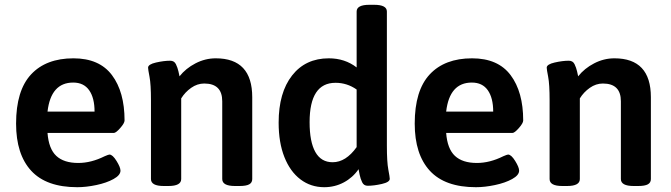

<svg xmlns="http://www.w3.org/2000/svg" viewBox="-20 -773 2797 800"><path d="M47 -258Q47 -396 109.5 -463Q172 -530 286 -530Q394 -530 446.5 -460Q499 -390 499 -271Q499 -260 481 -239.5Q463 -219 454 -219H178Q183 -153 214.5 -123.5Q246 -94 306 -94Q360 -94 416 -122Q432 -129 436 -129Q449 -129 465.5 -102.5Q482 -76 482 -62Q482 -43 453 -27Q424 -11 381.5 -2Q339 7 302 7Q173 7 110 -61.5Q47 -130 47 -258ZM374 -308Q374 -365 351.5 -397Q329 -429 285 -429Q192 -429 178 -308Z M609 -27V-355Q609 -422 603 -453Q597 -484 597 -491Q597 -505 630 -512.5Q663 -520 689 -520Q706 -520 713 -505.5Q720 -491 723.5 -475.5Q727 -460 728 -455Q754 -488 794.5 -509Q835 -530 879 -530Q1031 -530 1031 -368V-27Q1031 -12 1018.5 -5Q1006 2 978 2H959Q906 2 906 -27V-351Q906 -425 831 -425Q802 -425 776.5 -407Q751 -389 735 -363V-27Q735 2 682 2H662Q609 2 609 -27Z M1141 -262Q1141 -387 1197 -458.5Q1253 -530 1350 -530Q1417 -530 1466 -492V-725Q1466 -753 1519 -753H1539Q1592 -753 1592 -725V-166Q1592 -98 1598 -66.5Q1604 -35 1604 -28Q1604 -14 1571 -6.5Q1538 1 1512 1Q1496 1 1489 -13.5Q1482 -28 1478.5 -45Q1475 -62 1474 -68Q1450 -33 1412.5 -13Q1375 7 1331 7Q1275 7 1232 -25.5Q1189 -58 1165 -118.5Q1141 -179 1141 -262ZM1466 -160V-400Q1426 -428 1378 -428Q1270 -428 1270 -264Q1270 -182 1294 -139.5Q1318 -97 1366 -97Q1421 -97 1466 -160Z M1708 -258Q1708 -396 1770.5 -463Q1833 -530 1947 -530Q2055 -530 2107.5 -460Q2160 -390 2160 -271Q2160 -260 2142 -239.5Q2124 -219 2115 -219H1839Q1844 -153 1875.5 -123.5Q1907 -94 1967 -94Q2021 -94 2077 -122Q2093 -129 2097 -129Q2110 -129 2126.5 -102.5Q2143 -76 2143 -62Q2143 -43 2114 -27Q2085 -11 2042.5 -2Q2000 7 1963 7Q1834 7 1771 -61.5Q1708 -130 1708 -258ZM2035 -308Q2035 -365 2012.5 -397Q1990 -429 1946 -429Q1853 -429 1839 -308Z M2270 -27V-355Q2270 -422 2264 -453Q2258 -484 2258 -491Q2258 -505 2291 -512.5Q2324 -520 2350 -520Q2367 -520 2374 -505.5Q2381 -491 2384.5 -475.5Q2388 -460 2389 -455Q2415 -488 2455.5 -509Q2496 -530 2540 -530Q2692 -530 2692 -368V-27Q2692 -12 2679.5 -5Q2667 2 2639 2H2620Q2567 2 2567 -27V-351Q2567 -425 2492 -425Q2463 -425 2437.5 -407Q2412 -389 2396 -363V-27Q2396 2 2343 2H2323Q2270 2 2270 -27Z"/></svg>

Font: Asap-SemiBold
Style: Regular
Weight: 600
Designer: Pablo Cosgaya
Foundry: Omnibus-Type
Version: Version 2.000; ttfautohint (v1.8)